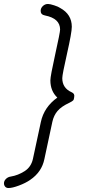

<svg xmlns="http://www.w3.org/2000/svg" viewBox="-46 -819 432 968"><path d="M-3 129Q-14 129 -20 122Q-26 115 -26 105Q-26 93 -16 83Q-6 73 9 71Q45 65 78 44Q111 23 120 -18L160 -204Q176 -279 243 -327Q208 -360 208 -414Q208 -435 232.5 -545.5Q257 -656 257 -670Q257 -726 181 -741Q159 -745 159 -764Q159 -778 170 -788.5Q181 -799 196 -799Q206 -799 227.5 -792Q249 -785 257 -779Q316 -747 316 -684Q316 -655 292 -549Q268 -443 268 -425Q268 -375 315 -354Q332 -347 328 -329Q327 -317 322.5 -312.5Q318 -308 304 -301Q263 -282 244 -259.5Q225 -237 218 -205L178 -18Q165 48 106 88Q83 104 49.5 116.5Q16 129 -3 129Z"/></svg>

Font: Comic Neue
Style: Italic
Weight: 400
Italic angle: -12°
Designer: Craig Rozynski
Foundry: Craig Rozynski
Version: Version 2.003